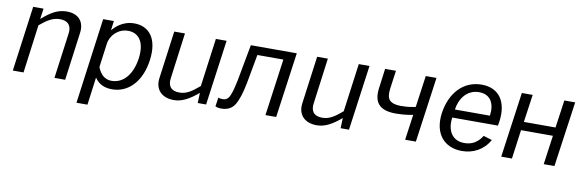

<svg xmlns="http://www.w3.org/2000/svg" viewBox="-50 -955 4672 1535"><g transform="rotate(10 2286.5 -187.5)"><path d="M138 0 190 -392C251 -443 296 -470 352 -470C419 -470 448 -432 439 -369L389 0H476L528 -388C541 -479 493 -540 395 -540C323 -540 267 -507 195 -444L207 -530H123L51 0Z M686 165 716 -60C752 -6 804 10 858 10C988 10 1092 -93 1116 -273C1140 -453 1061 -540 943 -540C848 -540 792 -481 768 -454L778 -530H691L597 165ZM842 -56C788 -56 752 -88 728 -148L754 -341C763 -411 825 -473 904 -473C982 -473 1045 -417 1026 -271C1006 -130 932 -56 842 -56Z M1356 9H1359C1424 9 1483 -23 1555 -84L1552 -1H1620L1693 -531H1606L1553 -139C1492 -87 1450 -58 1392 -58C1322 -58 1296 -98 1306 -162L1355 -531H1268L1216 -145C1203 -51 1260 8 1356 9Z M1955 -462H2166L2102 0H2189L2263 -530H1890L1835 -233C1824 -180 1814 -140 1801 -110C1789 -80 1770 -66 1743 -66C1726 -66 1717 -68 1707 -72L1696 0C1709 7 1725 10 1745 10C1795 10 1831 -9 1854 -47C1877 -85 1896 -144 1912 -227Z M2516 9H2519C2584 9 2643 -23 2715 -84L2712 -1H2780L2853 -531H2766L2713 -139C2652 -87 2610 -58 2552 -58C2482 -58 2456 -98 2466 -162L2515 -531H2428L2376 -145C2363 -51 2420 8 2516 9Z M3048 -386 3068 -530H2980L2960 -379C2950 -314 2959 -267 2986 -238C3012 -208 3059 -193 3126 -193C3165 -193 3197 -196 3226 -200C3239 -202 3252 -205 3265 -207L3236 0H3323L3397 -530H3310L3274 -273C3262 -270 3251 -268 3240 -267C3216 -262 3187 -260 3152 -260C3110 -260 3080 -270 3063 -288C3046 -306 3041 -339 3048 -386Z M3947 -240 3953 -275C3975 -436 3906 -540 3763 -540C3615 -540 3512 -428 3488 -260C3465 -90 3555 10 3697 10C3789 10 3871 -32 3919 -118L3849 -139C3817 -88 3773 -56 3706 -56C3604 -56 3562 -137 3576 -240ZM3586 -307C3597 -392 3652 -477 3753 -477C3848 -477 3884 -404 3870 -307Z M4090 -530 4016 0H4103L4135 -236H4394L4361 0H4448L4523 -530H4435L4403 -305H4146L4178 -530Z"/></g></svg>

Font: Cheyenne Sans
Style: Italic
Weight: 400
Italic angle: -8.13011°
Designer: The Public Sans project authors (U.S. Web Design System), Libre Franklin designed by Pablo Impallari and Rodrigo Fuenzal
Foundry: The Cheyenne Sans Project Authors
Version: Version 2.007